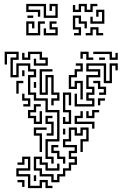

<svg xmlns="http://www.w3.org/2000/svg" viewBox="-20 -771 671 988"><path d="M244 71V47H214V-55H274V-193H214V-253H154V-283H124V-385H154V-403H124V-433H76V-373H34V-475H64V-493H16V-439H4V-505H76V-463H46V-385H64V-445H136V-415H166V-373H136V-295H166V-265H226V-205H286V-43H226V35H256V71ZM154 -433V-469H166V-445H214V-463H184V-493H136V-463H94V-499H106V-475H124V-505H196V-475H226V-433ZM424 -463V-493H406V-469H394V-505H436V-475H460V-463ZM544 -463V-493H460V-505H556V-475H574V-499H586V-463ZM490 -463V-475H520V-463ZM394 -259V-343H376V-313H334V-385H364V-415H394V-433H370V-445H406V-403H376V-373H346V-325H364V-355H406V-259ZM364 -223V-289H376V-235H454V-253H424V-295H454V-313H424V-385H484V-403H424V-445H526V-355H544V-445H586V-409H574V-433H556V-343H514V-433H436V-415H496V-373H436V-325H466V-283H436V-265H466V-223ZM244 -229V-265H274V-283H244V-373H226V-283H184V-415H250V-403H196V-295H214V-385H256V-295H286V-253H256V-229ZM94 -379V-409H106V-379ZM490 -283V-295H514V-313H484V-343H460V-355H496V-325H526V-283ZM64 -289V-355H100V-343H76V-289ZM154 -319V-349H166V-319ZM304 -133V-169H316V-145H334V-193H304V-295H346V-229H334V-283H316V-205H346V-133ZM100 -223V-235H124V-253H94V-289H106V-265H136V-223ZM484 -229V-265H520V-253H496V-229ZM154 -133V-163H124V-205H154V-235H190V-223H166V-193H136V-175H166V-145H184V-199H196V-133ZM424 -163V-199H436V-175H454V-205H490V-193H466V-163ZM454 -109V-133H364V-175H394V-199H406V-163H376V-145H466V-109ZM220 -73V-85H244V-133H214V-175H250V-163H226V-145H256V-73ZM184 11V-73H154V-115H220V-103H166V-85H196V11ZM244 167V137H184V107H154V35H196V65H226V95H274V71H286V107H214V77H184V47H166V95H196V125H256V155H274V125H304V95H334V65H364V47H334V5H364V-13H304V-55H334V-115H376V-85H394V-115H436V-43H406V11H394V-55H424V-103H406V-73H364V-103H346V-43H316V-25H376V17H346V35H376V77H346V107H316V137H286V167ZM304 -79V-109H316V-79ZM304 71V47H274V17H244V-25H280V-13H256V5H286V35H316V71ZM124 197V137H64V95H124V47H106V77H70V65H94V35H136V107H76V125H136V185H184V155H226V185H250V197H214V167H196V197ZM154 161V131H166V161ZM94 191V167H70V155H106V191ZM205 -679V-739H127V-721H187V-685H175V-709H115V-751H217V-691H265V-739H247V-715H235V-751H277V-679ZM355 -709V-745H367V-721H385V-751H427V-721H445V-751H481V-739H457V-709H415V-739H397V-709ZM445 -649V-685H457V-661H505V-709H487V-685H475V-721H517V-649ZM121 -679V-691H151V-679ZM361 -589V-601H385V-619H355V-691H397V-661H427V-625H415V-649H385V-679H367V-631H397V-589ZM115 -589V-661H157V-625H145V-649H127V-601H175V-661H211V-649H187V-589ZM205 -589V-625H217V-601H265V-619H235V-661H271V-649H247V-631H277V-589ZM421 -589V-601H445V-631H487V-601H511V-589H475V-619H457V-589Z"/></svg>

Font: Rubik Maze
Style: Regular
Weight: 400
Designer: Hubert and Fischer, NaN
Foundry: Hubert and Fischer, NaN
Version: Version 2.200